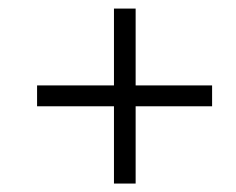

<svg xmlns="http://www.w3.org/2000/svg" viewBox="-20 -564 552 450"><path d="M247.1 -133.8V-314.9H66.9V-363.8H247.1V-543.9H297.9V-363.8H477.1V-314.9H297.9V-133.8Z"/></svg>

Font: Libre Caslon Text
Style: Italic
Weight: 400
Italic angle: -25°
Designer: Pablo Impallari, Rodrigo Fuenzalida
Foundry: Pablo Impallari, Rodrigo Fuenzalida
Version: Version 1.002